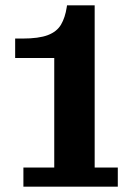

<svg xmlns="http://www.w3.org/2000/svg" viewBox="-20 -702 493 722"><path d="M68 0V-72H184V-484H37V-557H64Q126 -557 160 -570Q194 -583 209.5 -609.5Q225 -636 231 -675L232 -682H336V-72H423V0Z"/></svg>

Font: Montagu Slab 144pt SemiBold
Style: Regular
Weight: 600
Version: Version 1.000